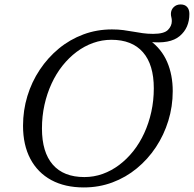

<svg xmlns="http://www.w3.org/2000/svg" viewBox="-20 -812 850 842"><path d="M164 -248.5Q164 -144.5 211.5 -90Q259 -35.5 350 -35.5Q391.5 -35.5 430 -49.2Q468.5 -63 502.5 -88.5Q536.5 -114 564.5 -149.2Q592.5 -184.5 612.5 -228Q632.5 -271.5 643.5 -321.2Q654.5 -371 654.5 -424.5Q654.5 -528.5 606.8 -583Q559 -637.5 468.5 -637.5Q427.5 -637.5 388.8 -623.8Q350 -610 316 -584.5Q282 -559 254 -523.8Q226 -488.5 206 -445Q186 -401.5 175 -352Q164 -302.5 164 -248.5ZM737.5 -412.5Q737.5 -345 718.2 -282.5Q699 -220 663.8 -166.8Q628.5 -113.5 580.2 -73.8Q532 -34 473 -12Q414 10 347.5 10Q265 10 205.2 -22.2Q145.5 -54.5 113.2 -115.2Q81 -176 81 -260.5Q81 -328 100 -390.5Q119 -453 154.5 -506.2Q190 -559.5 238.2 -599.2Q286.5 -639 345.5 -661Q404.5 -683 471 -683Q498 -683 520.8 -680Q543.5 -677 564.2 -673.2Q585 -669.5 606 -666.5Q627 -663.5 651.5 -663.5Q699.5 -663.5 716.5 -680.8Q733.5 -698 733.5 -719.5Q733.5 -729 731.5 -736.2Q729.5 -743.5 729.5 -751Q729.5 -768.5 741.5 -780.5Q753.5 -792.5 772 -792.5Q790.5 -792.5 800.5 -781.5Q810.5 -770.5 810.5 -751Q810.5 -689.5 768 -653.8Q725.5 -618 634.5 -628.5L636.5 -635.5Q688.5 -597.5 713 -540.5Q737.5 -483.5 737.5 -412.5Z"/></svg>

Font: Newsreader 17pt
Style: Italic
Weight: 400
Italic angle: -17°
Version: Version 1.003